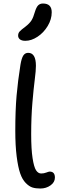

<svg xmlns="http://www.w3.org/2000/svg" viewBox="-20 -1060 341 1091"><path d="M124 -828.1Q104 -828.1 93.5 -836.2Q83 -844.2 83 -857.9Q83 -871.6 91.6 -881.1Q100.1 -890.6 124 -908.2Q148.4 -927.2 158.9 -944.1Q169.4 -960.9 178.2 -992.2Q186.5 -1019.5 197 -1029.8Q207.5 -1040 224.1 -1040Q273.9 -1040 273.9 -990.2Q273.9 -950.2 251 -912.1Q228 -874 193.1 -851.1Q158.2 -828.1 124 -828.1ZM209 11.2Q183.1 11.2 164.3 5.4Q145.5 -0.5 126 -20.5Q106.4 -40.5 94.5 -75.4Q82.5 -110.4 74.7 -171.4Q66.9 -232.4 66.9 -316.9Q66.9 -433.1 74.2 -516.4Q81.5 -599.6 96.2 -691.9Q102.5 -729.5 112.5 -744.6Q122.6 -759.8 140.1 -759.8Q184.1 -759.8 184.1 -686Q184.1 -658.7 177.5 -607.7Q170.9 -556.6 164.1 -476.1Q157.2 -395.5 157.2 -296.9Q157.2 -212.9 165 -161.9Q172.9 -110.8 184.8 -92.5Q196.8 -74.2 213.9 -74.2Q229.5 -74.2 243.2 -79.6Q256.8 -85 262.2 -85Q292 -85 292 -50.8Q292 -24.4 267.1 -6.6Q242.2 11.2 209 11.2Z"/></svg>

Font: Shantell Sans Normal
Style: Regular
Weight: 400
Designer: Stephen Nixon, Anya Danilova, Shantell Martin
Foundry: Arrow Type
Version: Version 1.006;[559af2be0]